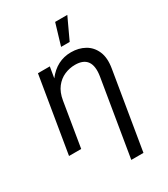

<svg xmlns="http://www.w3.org/2000/svg" viewBox="-224 -830 994 1135"><g transform="rotate(-30 273.5 -262.0)"><path d="M151.9 -301.8 102.1 0H19L104.5 -515.6H185.5L172.9 -440.9Q237.3 -525.4 335 -525.4Q387.2 -525.4 427.7 -502.7Q468.3 -480 488 -434.6Q507.8 -389.2 496.1 -320.3L409.2 204.1H326.2L412.1 -314.5Q434.1 -449.2 318.4 -449.2Q280.8 -449.2 245.8 -434.1Q210.9 -418.9 185.8 -386.5Q160.6 -354 151.9 -301.8ZM300.8 -582 344.2 -727.5H427.2L359.4 -582Z"/></g></svg>

Font: Inter Display
Style: Italic
Weight: 400
Italic angle: -9.39999°
Designer: Rasmus Andersson
Foundry: rsms
Version: Version 4.000;git-a52131595